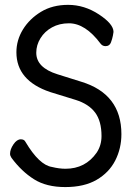

<svg xmlns="http://www.w3.org/2000/svg" viewBox="-20 -739 540 783"><path d="M247.1 -50.8Q328.1 -50.8 374 -116.2Q394 -146 394 -184.1Q394 -245.1 367.9 -280Q341.8 -314.9 288.8 -331.5Q235.8 -348.1 184.1 -363.8Q46.9 -410.2 46.9 -525.9Q46.9 -575.2 73.5 -618.7Q100.1 -662.1 147 -690.7Q193.8 -719.2 257.8 -719.2Q324.2 -719.2 383.5 -680.2Q442.9 -641.1 442.9 -608.9Q442.9 -606 440.4 -593.5Q438 -581.1 432.4 -565.9Q426.8 -550.8 410.2 -550.8Q397.9 -550.8 390.1 -561Q328.1 -644 261.2 -644Q222.2 -644 192.1 -627.4Q162.1 -610.8 145 -583Q127.9 -555.2 127.9 -523.9Q127.9 -462.9 214.8 -436L311 -405.8Q475.1 -356 475.1 -191.9Q475.1 -133.8 450 -84.5Q424.8 -35.2 374 -5.6Q323.2 23.9 246.1 23.9Q168.9 23.9 118.4 -8.1Q67.9 -40 26.9 -95.2Q21 -104 21 -111.8Q21 -129.9 34.9 -150.4Q48.8 -170.9 64.9 -170.9Q79.1 -170.9 84 -160.2Q140.1 -65.9 191.9 -58.1Q221.2 -50.8 247.1 -50.8Z"/></svg>

Font: LXGW WenKai Mono GB Screen
Style: Regular
Weight: 400
Monospace: yes
Designer: LXGW / Fontworks Inc.
Foundry: LXGW / Fontworks Inc.
Version: Version 1.510;January 18,2025